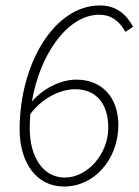

<svg xmlns="http://www.w3.org/2000/svg" viewBox="-20 -672 508 704"><path d="M89 -202C89 -219 90 -236 91 -254C146 -326 218 -345 254 -345C335 -345 377 -290 377 -203C377 -108 301 -21 218 -21C137 -21 89 -97 89 -202ZM215 12C326 12 414 -88 414 -214C414 -311 357 -380 260 -380C210 -380 146 -355 97 -300C126 -473 228 -618 344 -618C387 -618 417 -596 440 -555L468 -574C443 -620 406 -652 346 -652C179 -652 52 -438 52 -198C52 -76 113 12 215 12Z"/></svg>

Font: Source Sans Pro Light
Style: Italic
Weight: 300
Italic angle: -11°
Designer: Paul D. Hunt
Foundry: Adobe Systems Incorporated
Version: Version 3.006;hotconv 1.0.111;makeotfexe 2.5.65597